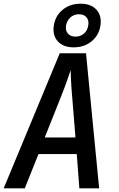

<svg xmlns="http://www.w3.org/2000/svg" viewBox="-22 -1018 642 1038"><path d="M-2 0 301 -730H443L514 0H407L393 -185H186L112 0ZM220 -275H386L369 -485Q364 -541 362 -582Q360 -623 360 -639Q355 -623 340.5 -582Q326 -541 304 -486ZM376 -762Q320 -762 290.5 -794.5Q261 -827 269 -880Q277 -933 317 -965.5Q357 -998 414 -998Q470 -998 499.5 -965.5Q529 -933 521 -880Q513 -827 473 -794.5Q433 -762 376 -762ZM386 -820Q413 -820 432 -836.5Q451 -853 455 -880Q460 -907 446 -924Q432 -941 405 -941Q378 -941 359 -924Q340 -907 335 -880Q331 -853 345 -836.5Q359 -820 386 -820Z"/></svg>

Font: JetBrains Mono NL SemiBold
Style: Italic
Weight: 600
Italic angle: -9°
Monospace: yes
Designer: Philipp Nurullin, Konstantin Bulenkov
Foundry: JetBrains
Version: Version 2.305; ttfautohint (v1.8.4.7-5d5b)